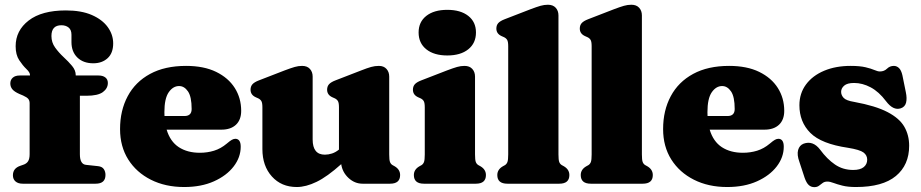

<svg xmlns="http://www.w3.org/2000/svg" viewBox="-20 -775 3886 810"><path d="M317 -124Q317 -82 343 -79.5L394 -74Q411 -72 418 -61.5Q425 -51 425 -37Q425 0 383.5 0H76Q56.5 0 45.5 -9.5Q34.5 -19 34.5 -35.5Q34.5 -65 65.5 -75.5L77 -79.5Q91.5 -84 98.2 -94.2Q105 -104.5 105 -124.5V-339.5Q105 -350.5 99.5 -357.5Q94 -364.5 77.5 -372L62 -378.5Q40.5 -388 32 -398.5Q23.5 -409 23.5 -423Q23.5 -438 33.8 -447.2Q44 -456.5 63.5 -456.5H106.5V-459Q106.5 -469.5 91.2 -484Q76 -498.5 61 -521.2Q46 -544 46 -580Q46 -646 101 -688.5Q156 -731 258 -731Q323 -731 367.2 -711.8Q411.5 -692.5 434.5 -660.8Q457.5 -629 457.5 -592Q457.5 -551 434 -529.5Q410.5 -508 373.5 -508Q331.5 -508 306.5 -532.2Q281.5 -556.5 281.5 -597.5V-628.5Q281.5 -649 269.5 -658.8Q257.5 -668.5 239 -668.5Q197 -668.5 197 -623Q197 -596 212.5 -574.5Q228 -553 248.2 -534.2Q268.5 -515.5 284 -497Q299.5 -478.5 299.5 -458V-456.5H396Q414 -456.5 424.5 -448.2Q435 -440 435 -425Q435 -402 414 -386.5Q393 -371 344.5 -371H317Z M997.5 -307.5Q997.5 -269.5 975.5 -248.8Q953.5 -228 914 -228H683Q698 -178 734.2 -154.2Q770.5 -130.5 823 -130.5Q854.5 -130.5 883 -139.2Q911.5 -148 936.5 -169Q950.5 -181 958.2 -185.2Q966 -189.5 973.5 -189.5Q995.5 -188.5 995.5 -156Q995.5 -111.5 965.8 -72.8Q936 -34 882.5 -10Q829 14 757 14Q677.5 14 616.5 -16.8Q555.5 -47.5 521 -102.2Q486.5 -157 486.5 -230.5Q486.5 -309 518.8 -369.2Q551 -429.5 613.2 -463.2Q675.5 -497 765 -497Q840 -497 891.8 -471.8Q943.5 -446.5 970.5 -403.8Q997.5 -361 997.5 -307.5ZM673.5 -301.5Q673.5 -293.5 674 -285.5H758Q788.5 -285.5 788.5 -315Q788.5 -367 773 -389.5Q757.5 -412 735.5 -412Q710 -412 691.8 -385.8Q673.5 -359.5 673.5 -301.5Z M1087 -146V-322.5Q1087 -342 1082.2 -349.2Q1077.5 -356.5 1068.5 -360.5L1059.5 -364.5Q1037 -374.5 1037 -396.5Q1037 -410.5 1045 -419.5Q1053 -428.5 1072.5 -436L1181 -478Q1207.5 -488 1223.2 -492.5Q1239 -497 1254.5 -497Q1276 -497 1287.5 -484.2Q1299 -471.5 1299 -452V-186.5Q1299 -122.5 1350.5 -122.5Q1365.5 -122.5 1380.8 -127.5Q1396 -132.5 1410 -144V-322.5Q1410 -342 1405.2 -349.2Q1400.5 -356.5 1391.5 -360.5L1382.5 -364.5Q1360 -374.5 1360 -396.5Q1360 -410.5 1368 -419.5Q1376 -428.5 1395.5 -436L1504 -478Q1529.5 -488 1545.5 -492.5Q1561.5 -497 1578.5 -497Q1599 -497 1610.5 -484.2Q1622 -471.5 1622 -452V-123.5Q1622 -100.5 1625.2 -91.8Q1628.5 -83 1636 -78.5L1645 -73.5Q1668 -60 1668 -36.5Q1668 0 1625.5 0H1509.5Q1476.5 0 1450.5 -24Q1424.5 -48 1419.5 -82.5Q1360.5 -29.5 1315.5 -7.8Q1270.5 14 1232 14Q1167 14 1127 -30.5Q1087 -75 1087 -146Z M1867 -541Q1811 -541 1778.5 -567Q1746 -593 1746 -638Q1746 -682.5 1778.5 -708Q1811 -733.5 1867 -733.5Q1923 -733.5 1955.5 -708Q1988 -682.5 1988 -638Q1988 -593 1955.5 -567Q1923 -541 1867 -541ZM1984 -452V-123.5Q1984 -100.5 1987.2 -91.8Q1990.5 -83 1998 -78.5L2007 -73.5Q2030 -60 2030 -36.5Q2030 0 1987.5 0H1768.5Q1726 0 1726 -36.5Q1726 -60 1749.5 -73.5L1758.5 -78.5Q1765.5 -83 1768.8 -91.8Q1772 -100.5 1772 -123.5V-322.5Q1772 -342 1767.2 -349.2Q1762.5 -356.5 1753.5 -360.5L1744.5 -364.5Q1722 -374.5 1722 -396.5Q1722 -410.5 1730 -419.5Q1738 -428.5 1757.5 -436L1866 -478Q1892.5 -488 1908.2 -492.5Q1924 -497 1939.5 -497Q1961 -497 1972.5 -484.2Q1984 -471.5 1984 -452Z M2336 -710V-123.5Q2336 -100.5 2339.2 -91.8Q2342.5 -83 2350 -78.5L2359 -73.5Q2382 -60 2382 -36.5Q2382 0 2339.5 0H2120.5Q2078 0 2078 -36.5Q2078 -60 2101.5 -73.5L2110.5 -78.5Q2117.5 -83 2120.8 -91.8Q2124 -100.5 2124 -123.5V-580.5Q2124 -600 2119.2 -607.2Q2114.5 -614.5 2105.5 -618.5L2096.5 -622.5Q2074 -632.5 2074 -654.5Q2074 -668.5 2082 -677.5Q2090 -686.5 2109.5 -694L2218 -736Q2244.5 -746 2260.2 -750.5Q2276 -755 2291.5 -755Q2313 -755 2324.5 -742.2Q2336 -729.5 2336 -710Z M2688 -710V-123.5Q2688 -100.5 2691.2 -91.8Q2694.5 -83 2702 -78.5L2711 -73.5Q2734 -60 2734 -36.5Q2734 0 2691.5 0H2472.5Q2430 0 2430 -36.5Q2430 -60 2453.5 -73.5L2462.5 -78.5Q2469.5 -83 2472.8 -91.8Q2476 -100.5 2476 -123.5V-580.5Q2476 -600 2471.2 -607.2Q2466.5 -614.5 2457.5 -618.5L2448.5 -622.5Q2426 -632.5 2426 -654.5Q2426 -668.5 2434 -677.5Q2442 -686.5 2461.5 -694L2570 -736Q2596.5 -746 2612.2 -750.5Q2628 -755 2643.5 -755Q2665 -755 2676.5 -742.2Q2688 -729.5 2688 -710Z M3288.5 -307.5Q3288.5 -269.5 3266.5 -248.8Q3244.5 -228 3205 -228H2974Q2989 -178 3025.2 -154.2Q3061.5 -130.5 3114 -130.5Q3145.5 -130.5 3174 -139.2Q3202.5 -148 3227.5 -169Q3241.5 -181 3249.2 -185.2Q3257 -189.5 3264.5 -189.5Q3286.5 -188.5 3286.5 -156Q3286.5 -111.5 3256.8 -72.8Q3227 -34 3173.5 -10Q3120 14 3048 14Q2968.5 14 2907.5 -16.8Q2846.5 -47.5 2812 -102.2Q2777.5 -157 2777.5 -230.5Q2777.5 -309 2809.8 -369.2Q2842 -429.5 2904.2 -463.2Q2966.5 -497 3056 -497Q3131 -497 3182.8 -471.8Q3234.5 -446.5 3261.5 -403.8Q3288.5 -361 3288.5 -307.5ZM2964.5 -301.5Q2964.5 -293.5 2965 -285.5H3049Q3079.5 -285.5 3079.5 -315Q3079.5 -367 3064 -389.5Q3048.5 -412 3026.5 -412Q3001 -412 2982.8 -385.8Q2964.5 -359.5 2964.5 -301.5Z M3583 -425Q3554.5 -425 3541.5 -413.8Q3528.5 -402.5 3528.5 -387.5Q3528.5 -373.5 3539.2 -362Q3550 -350.5 3584 -345Q3674 -328.5 3724.2 -302.2Q3774.5 -276 3795 -240.5Q3815.5 -205 3815.5 -160Q3815.5 -79 3759.5 -32.5Q3703.5 14 3591 14Q3557 14 3534.2 8.2Q3511.5 2.5 3496.5 -3.2Q3481.5 -9 3470.5 -9Q3458.5 -9 3450.8 -3.2Q3443 2.5 3435.2 8.5Q3427.5 14.5 3415.5 14.5Q3401.5 14.5 3391.8 5.5Q3382 -3.5 3374.5 -25L3352.5 -92Q3341.5 -122 3347 -142Q3352.5 -162 3370.5 -169Q3410 -183 3440 -143.5Q3469 -104 3502.5 -81Q3536 -58 3579.5 -58Q3609 -58 3623.8 -70Q3638.5 -82 3638.5 -101.5Q3638.5 -120 3622.8 -131.8Q3607 -143.5 3557.5 -151.5Q3445 -168 3398.8 -214.2Q3352.5 -260.5 3352.5 -331Q3352.5 -381 3380.2 -418.5Q3408 -456 3456.8 -476.5Q3505.5 -497 3568.5 -497Q3608 -497 3631.8 -491.2Q3655.5 -485.5 3669.2 -479.5Q3683 -473.5 3692 -473.5Q3710 -473.5 3722 -485.2Q3734 -497 3751 -497Q3763 -497 3772.5 -488Q3782 -479 3787 -457.5L3801.5 -386Q3807 -360 3802.5 -342Q3798 -324 3780 -318Q3748.5 -307.5 3718 -348Q3688 -388 3653.2 -406.5Q3618.5 -425 3583 -425Z"/></svg>

Font: Fraunces 9pt S050 Black
Style: Regular
Weight: 900
Version: Version 1.000; ttfautohint (v1.8.3)